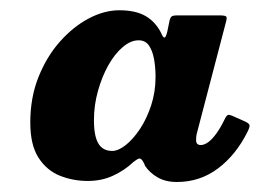

<svg xmlns="http://www.w3.org/2000/svg" viewBox="-20 -824 506 374"><path d="M283 -674Q283 -645 274.5 -619Q266 -593 252.8 -573Q239.5 -553 225 -541.5Q210.5 -530 198.5 -530Q180.5 -530 171.8 -544.2Q163 -558.5 163 -590Q163 -619 170.8 -646.8Q178.5 -674.5 191 -696.8Q203.5 -719 219 -732.2Q234.5 -745.5 250 -745.5Q263 -745.5 270 -735.5Q277 -725.5 280 -709.2Q283 -693 283 -674ZM462 -567Q467 -577 466 -580.5Q465 -584 456 -588L434.5 -597.5Q427 -601 424 -600Q421 -599 417 -590.5Q409.5 -575 401.5 -564Q393.5 -553 385.8 -547.2Q378 -541.5 371 -541.5Q362 -541.5 362 -551Q362 -553.5 362.2 -556.8Q362.5 -560 363 -562.5L420 -780.5Q422.5 -789 420.8 -791.5Q419 -794 408.5 -794H325Q317 -794 314.5 -792Q312 -790 310.5 -785L306 -763Q303 -750.5 300.2 -750.8Q297.5 -751 294 -759.5Q283 -781.5 263.5 -792.8Q244 -804 212.5 -804Q183 -804 152.8 -788Q122.5 -772 96.8 -743Q71 -714 55 -674Q39 -634 39 -585.5Q39 -541.5 55 -516.8Q71 -492 96.5 -481.8Q122 -471.5 151 -471.5Q178 -471.5 200.2 -481.8Q222.5 -492 240 -508.5Q247 -514 250.2 -515Q253.5 -516 257 -512Q258 -510 259.5 -507.8Q261 -505.5 262.5 -501Q271 -488 286.5 -478.8Q302 -469.5 324.5 -469.5Q369.5 -469.5 404.5 -495.8Q439.5 -522 462 -567Z"/></svg>

Font: Besley ExtraBold
Style: Italic
Weight: 800
Italic angle: -13°
Designer: Owen Earl
Foundry: indestructible type*
Version: Version 2.001